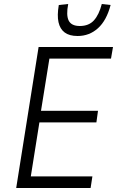

<svg xmlns="http://www.w3.org/2000/svg" viewBox="-20 -940 590 960"><path d="M61 0 173 -705H545L535 -647H227L185 -386H470L462 -328H177L134 -58H442L433 0ZM368 -760Q327 -760 303.5 -777.5Q280 -795 272.5 -829Q265 -863 274 -915L321 -920Q310 -864 323.5 -837Q337 -810 379 -810Q424 -810 449.5 -838Q475 -866 489 -920L533 -915Q513 -838 470 -799Q427 -760 368 -760Z"/></svg>

Font: Nunito Sans 7pt Condensed Light
Style: Italic
Weight: 300
Width: 3
Italic angle: -9°
Designer: Vernon Adams
Foundry: Vernon Adams
Version: Version 3.101;gftools[0.9.27]